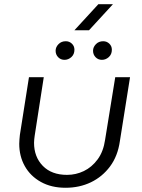

<svg xmlns="http://www.w3.org/2000/svg" viewBox="-20 -875 672 908"><path d="M595 -510 547 -208Q537 -137 500.5 -88Q464 -39 410 -13Q356 13 290 13Q223 13 173.5 -14.5Q124 -42 97.5 -89Q71 -136 71 -195Q71 -204 72 -215.5Q73 -227 74 -237L117 -510H187L144 -233Q143 -225 142 -216.5Q141 -208 141 -200Q141 -133 182.5 -90.5Q224 -48 297 -48Q339 -48 376.5 -66Q414 -84 441.5 -121Q469 -158 477 -214L525 -510ZM462 -592Q444 -592 432 -604.5Q420 -617 420 -635Q420 -652 433.5 -666Q447 -680 468 -680Q485 -680 497 -668.5Q509 -657 509 -640Q509 -618 494.5 -605Q480 -592 462 -592ZM285 -592Q267 -592 255 -604.5Q243 -617 243 -635Q243 -652 256.5 -666Q270 -680 291 -680Q308 -680 320 -668.5Q332 -657 332 -640Q332 -618 317.5 -605Q303 -592 285 -592ZM332 -732 445 -855H514L401 -732Z"/></svg>

Font: MuseoModerno Light
Style: Italic
Weight: 300
Italic angle: -9°
Designer: Pablo Cosgaya, Héctor Gatti, Marcela Romero, and the Authors of The MuseoModerno Project.
Foundry: Omnibus-Type Team
Version: Version 1.003